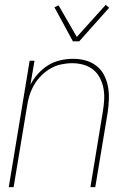

<svg xmlns="http://www.w3.org/2000/svg" viewBox="-20 -770 540 790"><path d="M16 0 102 -520H122L105 -421Q117 -445 136.5 -466.5Q156 -488 179 -502Q202 -516 228.5 -522Q255 -528 281 -528Q308 -528 333 -521Q358 -514 377.5 -498.5Q397 -483 408.5 -460.5Q420 -438 424.5 -412.5Q429 -387 428 -360.5Q427 -334 423 -307L372 0H352L403 -310Q407 -334 408.5 -358Q410 -382 406 -405Q402 -428 391.5 -448.5Q381 -469 364 -483Q347 -497 324 -503.5Q301 -510 277 -510Q255 -510 231.5 -505Q208 -500 187.5 -488Q167 -476 149.5 -458.5Q132 -441 120 -420Q108 -399 101 -376.5Q94 -354 91 -331L36 0ZM280 -600 204 -740 221 -748 296 -618 415 -750 429 -738 306 -600Z"/></svg>

Font: Iosevka Term Curly Thin
Style: Italic
Weight: 100
Italic angle: -9°
Designer: Belleve Invis
Foundry: Belleve Invis
Version: Version 32.3.0